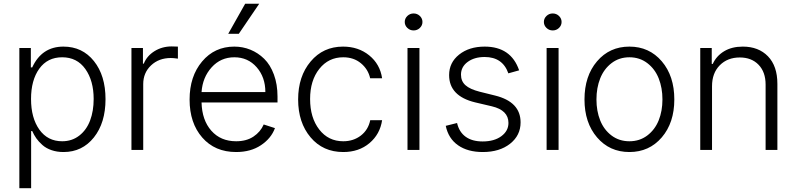

<svg xmlns="http://www.w3.org/2000/svg" viewBox="-20 -802 4261 1027"><path d="M83.5 204.6V-545.4H145V-441.4H152.3Q203.6 -552.7 319.3 -552.7Q420.4 -552.7 482.4 -475.3Q544.4 -397.9 544.4 -271.5Q544.4 -145 482.2 -66.9Q419.9 11.2 319.8 11.2Q284.7 11.2 255.6 1.2Q226.6 -8.8 206.8 -26.4Q187 -43.9 174.3 -62Q161.6 -80.1 152.3 -101.1H146.5V204.6ZM146 -272.5Q146 -171.4 190.4 -108.9Q234.9 -46.4 312.5 -46.4Q365.2 -46.4 404.1 -76.7Q442.9 -106.9 461.9 -157.5Q481 -208 481 -272.5Q481 -370.1 436.5 -432.9Q392.1 -495.6 312.5 -495.6Q233.9 -495.6 189.9 -434.3Q146 -373 146 -272.5Z M683.1 0V-545.4H744.6V-461.4H749Q765.6 -502.9 806.4 -528.3Q847.2 -553.7 898.4 -553.7Q915 -553.7 931.6 -552.7V-488.3Q930.2 -488.3 923.6 -489.3Q917 -490.2 908.9 -491Q900.9 -491.7 893.6 -491.7Q829.6 -491.7 787.8 -452.1Q746.1 -412.6 746.1 -352.1V0Z M1200.7 -621.1 1291.5 -782.2H1366.7L1257.3 -621.1ZM1243.2 11.2Q1129.4 11.2 1061.8 -66.4Q994.1 -144 994.1 -269.5Q994.1 -393.6 1061 -473.1Q1127.9 -552.7 1233.4 -552.7Q1278.8 -552.7 1319.6 -536.1Q1360.4 -519.5 1393.1 -487.5Q1425.8 -455.6 1445.1 -403.3Q1464.4 -351.1 1464.4 -285.2V-253.9H1058.1Q1060.5 -159.2 1110.4 -102.8Q1160.2 -46.4 1243.2 -46.4Q1298.3 -46.4 1335.9 -71.5Q1373.5 -96.7 1390.6 -136.2L1450.7 -116.7Q1430.7 -62 1376 -25.4Q1321.3 11.2 1243.2 11.2ZM1058.1 -309.6H1399.4Q1399.4 -389.2 1352.8 -442.4Q1306.2 -495.6 1233.4 -495.6Q1160.6 -495.6 1112.1 -441.9Q1063.5 -388.2 1058.1 -309.6Z M1815.9 11.2Q1707.5 11.2 1641.1 -67.6Q1574.7 -146.5 1574.7 -270Q1574.7 -393.6 1641.6 -473.1Q1708.5 -552.7 1814.9 -552.7Q1897 -552.7 1954.8 -505.9Q2012.7 -459 2023.9 -383.3H1960Q1949.2 -431.6 1910.6 -463.6Q1872.1 -495.6 1815.9 -495.6Q1737.3 -495.6 1688 -433.6Q1638.7 -371.6 1638.7 -272.5Q1638.7 -172.4 1687.5 -109.4Q1736.3 -46.4 1815.9 -46.4Q1870.6 -46.4 1910.2 -76.9Q1949.7 -107.4 1960.4 -159.2H2023.9Q2012.7 -84 1956.3 -36.4Q1899.9 11.2 1815.9 11.2Z M2225.8 -652.6Q2211.9 -639.2 2192.4 -639.2Q2172.9 -639.2 2158.9 -652.6Q2145 -666 2145 -684.6Q2145 -703.1 2158.9 -716.6Q2172.9 -730 2192.4 -730Q2211.9 -730 2225.8 -716.6Q2239.7 -703.1 2239.7 -684.6Q2239.7 -666 2225.8 -652.6ZM2159.7 0V-545.4H2223.6V0Z M2756.8 -425.8 2699.2 -409.7Q2668.5 -497.1 2572.3 -497.1Q2517.1 -497.1 2481.4 -470.7Q2445.8 -444.3 2445.8 -402.8Q2445.8 -367.7 2469.7 -346.2Q2493.7 -324.7 2545.4 -311.5L2627.9 -291Q2764.6 -257.3 2764.6 -147.5Q2764.6 -77.6 2708.5 -33.2Q2652.3 11.2 2562.5 11.2Q2481.9 11.2 2430.2 -24.9Q2378.4 -61 2364.3 -128.9L2424.8 -144Q2436 -95.7 2470.7 -70.6Q2505.4 -45.4 2561.5 -45.4Q2623.5 -45.4 2661.6 -73.5Q2699.7 -101.6 2699.7 -144.5Q2699.7 -212.4 2610.8 -233.4L2521.5 -254.4Q2382.3 -288.1 2382.3 -400.4Q2382.3 -467.3 2435.8 -510Q2489.3 -552.7 2572.3 -552.7Q2713.4 -552.7 2756.8 -425.8Z M2970 -652.6Q2956.1 -639.2 2936.5 -639.2Q2917 -639.2 2903.1 -652.6Q2889.2 -666 2889.2 -684.6Q2889.2 -703.1 2903.1 -716.6Q2917 -730 2936.5 -730Q2956.1 -730 2970 -716.6Q2983.9 -703.1 2983.9 -684.6Q2983.9 -666 2970 -652.6ZM2903.8 0V-545.4H2967.8V0Z M3106.4 -270Q3106.4 -395.5 3173.6 -474.1Q3240.7 -552.7 3346.7 -552.7Q3452.6 -552.7 3519.8 -474.1Q3586.9 -395.5 3586.9 -270Q3586.9 -145.5 3519.8 -67.1Q3452.6 11.2 3346.7 11.2Q3240.7 11.2 3173.6 -67.1Q3106.4 -145.5 3106.4 -270ZM3251.2 -77.1Q3292 -46.4 3346.7 -46.4Q3401.4 -46.4 3442.1 -77.1Q3482.9 -107.9 3503.2 -158Q3523.4 -208 3523.4 -270Q3523.4 -332 3503.4 -382.6Q3483.4 -433.1 3442.4 -464.4Q3401.4 -495.6 3346.7 -495.6Q3292 -495.6 3251.2 -464.4Q3210.4 -433.1 3190.4 -382.6Q3170.4 -332 3170.4 -270Q3170.4 -208 3190.4 -158Q3210.4 -107.9 3251.2 -77.1Z M3788.6 -340.8V0H3725.6V-545.4H3787.1V-460H3792.5Q3812 -502.9 3853.3 -527.8Q3894.5 -552.7 3953.1 -552.7Q4037.6 -552.7 4087.9 -500.7Q4138.2 -448.7 4138.2 -353.5V0H4075.2V-349.6Q4075.2 -416.5 4037.6 -455.6Q4000 -494.6 3937 -494.6Q3871.6 -494.6 3830.1 -452.9Q3788.6 -411.1 3788.6 -340.8Z"/></svg>

Font: Interop Light
Style: Regular
Weight: 300
Designer: Rasmus Andersson, Google, Jang Haemin
Foundry: jhaemin
Version: Version 1.007